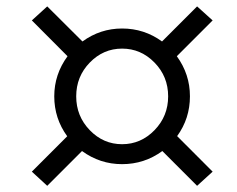

<svg xmlns="http://www.w3.org/2000/svg" viewBox="-20 -665 760 615"><path d="M661.1 -599.6 546.4 -484.9Q588.4 -427.2 588.4 -356.4Q588.4 -285.6 547.4 -229L661.1 -115.2L611.3 -69.8L500 -181.2Q442.4 -139.2 371.1 -139.2Q300.3 -139.2 242.7 -181.2L131.3 -69.8L82 -115.2L195.3 -228.5Q153.8 -285.6 153.8 -356.4Q153.8 -426.8 196.3 -484.9L82 -599.6L131.3 -644.5L244.1 -532.2Q301.3 -573.7 371.1 -573.7Q441.9 -573.7 499 -532.2L611.3 -644.5ZM267.6 -248Q311 -203.1 371.1 -203.1Q431.2 -203.1 474.9 -248Q518.6 -293 518.6 -356.4Q518.6 -419.9 474.9 -464.6Q431.2 -509.3 371.1 -509.3Q311 -509.3 267.6 -464.6Q224.1 -419.9 224.1 -356.4Q224.1 -293 267.6 -248Z"/></svg>

Font: LilGrotesk
Style: Regular
Weight: 400
Designer: BSozoo
Foundry: BSozoo
Version: Version 1.004;PS 001.004;hotconv 1.0.70;makeotf.lib2.5.58329